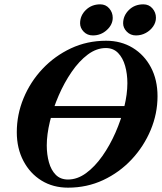

<svg xmlns="http://www.w3.org/2000/svg" viewBox="-20 -852 747 886"><path d="M127.3 -307.8 130.6 -362.6H650.1L643.8 -307.8ZM294 14Q225 14 171.8 -18.6Q118.6 -51.3 88.1 -109.3Q57.5 -167.4 57.5 -242.2Q57.5 -323.2 88.7 -398.8Q120 -474.5 176.1 -534.1Q232.3 -593.7 307.2 -628.9Q382.2 -664 469.6 -664Q538.6 -664 592.3 -631.4Q646 -598.7 676.5 -541.1Q706.9 -483.4 706.9 -407.8Q706.9 -327.6 675.3 -252Q643.6 -176.3 587.5 -116.3Q531.3 -56.3 456.4 -21.1Q381.4 14 294 14ZM293.7 -23.6Q337 -23.6 377.4 -53.2Q417.7 -82.8 452.4 -132Q487 -181.2 513 -240.4Q539 -299.6 553.4 -358.9Q567.8 -418.2 567.8 -468Q567.8 -510.9 557.4 -547.9Q547 -584.9 524.9 -607.6Q502.9 -630.3 468.3 -630.3Q425.3 -630.3 385 -600.2Q344.8 -570.1 310.7 -520.3Q276.5 -470.6 250.7 -411Q224.8 -351.4 210.3 -291.2Q195.8 -231 195.8 -181.2Q195.8 -139.1 205.8 -103.1Q215.8 -67.1 237.4 -45.3Q259.1 -23.6 293.7 -23.6ZM607.3 -688.5Q582.3 -688.5 565.2 -705.8Q548.2 -723.2 548.2 -744.3Q548.2 -779.6 574.7 -805.8Q601.2 -832 641.4 -832Q667.3 -832 683.4 -813.3Q699.6 -794.6 699.6 -770.1Q699.6 -748.6 686.7 -730Q673.9 -711.4 653 -700Q632.1 -688.5 607.3 -688.5ZM408.6 -688.5Q382.9 -688.5 366.3 -705.7Q349.6 -723 349.6 -744.5Q349.6 -780.4 376.4 -806.2Q403.1 -832 442.6 -832Q467.9 -832 484.1 -813.2Q500.2 -794.5 500.2 -770Q500.2 -738.3 472.9 -713.4Q445.6 -688.5 408.6 -688.5Z"/></svg>

Font: EB Garamond
Style: Italic
Weight: 400
Italic angle: -17.2°
Designer: Georg Duffner and Octavio Pardo
Foundry: Georg Duffner
Version: Version 1.001